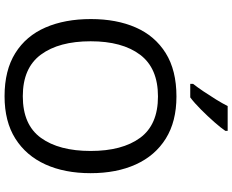

<svg xmlns="http://www.w3.org/2000/svg" viewBox="-106 -878 994 821"><g transform="rotate(90 390.5 -467.0)"><path d="M720 -358Q720 -247 682.5 -164.5Q645 -82 572 -36Q499 10 391 10Q280 10 206.5 -36Q133 -82 97 -165Q61 -248 61 -359Q61 -469 97 -551Q133 -633 206.5 -679Q280 -725 392 -725Q499 -725 572 -679.5Q645 -634 682.5 -551.5Q720 -469 720 -358ZM156 -358Q156 -223 213 -145.5Q270 -68 391 -68Q513 -68 569 -145.5Q625 -223 625 -358Q625 -493 569 -569.5Q513 -646 392 -646Q271 -646 213.5 -569.5Q156 -493 156 -358ZM539 -934Q527 -916 502 -887.5Q477 -859 448.5 -830.5Q420 -802 396 -784H338V-796Q353 -815 370.5 -841Q388 -867 405 -894.5Q422 -922 433 -944H539Z"/></g></svg>

Font: Noto Sans Thai Looped
Style: Regular
Weight: 400
Designer: Sasikarn Vongin, Ben Mitchell
Foundry: The Fontpad Ltd
Version: Version 1.001; ttfautohint (v1.8.4.7-5d5b)